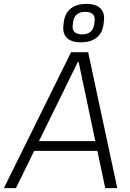

<svg xmlns="http://www.w3.org/2000/svg" viewBox="-49 -969 671 989"><path d="M317 -700H405L555 0H493L356 -650H352L33 0H-29ZM121 -242H472L465 -192H114ZM368 -751Q318 -751 295 -774.5Q272 -798 278 -842L280 -858Q286 -902 316 -925.5Q346 -949 396 -949Q446 -949 469 -925.5Q492 -902 486 -858L484 -842Q478 -798 448 -774.5Q418 -751 368 -751ZM374 -792Q401 -792 416.5 -804.5Q432 -817 436 -842L438 -858Q442 -883 429.5 -895.5Q417 -908 390 -908Q363 -908 347.5 -895.5Q332 -883 328 -858L326 -842Q322 -817 334.5 -804.5Q347 -792 374 -792Z"/></svg>

Font: Pathway Extreme 8pt Thin
Style: Italic
Weight: 100
Italic angle: -8°
Designer: Eduardo Rodriguez Tunni
Foundry: Eduardo Rodriguez Tunni
Version: Version 1.000